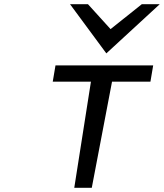

<svg xmlns="http://www.w3.org/2000/svg" viewBox="-20 -890 777 910"><path d="M484 -637 737 -870H652L504 -752L397 -870H312ZM230 -503H411L332 0H415L511 -503H693L706 -580H243Z"/></svg>

Font: Charger Monospace
Style: Regular
Weight: 400
Designer: Jasper
Foundry: Cannot Into Space Fonts
Version: Version 0.980